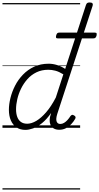

<svg xmlns="http://www.w3.org/2000/svg" viewBox="-20 -1035 803 1555"><path d="M186 17Q144 17 114 -3Q84 -23 68 -59.5Q52 -96 52 -146Q52 -190 64.5 -241Q77 -292 102 -341Q127 -390 166 -430.5Q205 -471 257 -495Q309 -519 375 -519Q408 -519 443 -508Q478 -497 508 -477L676 -994Q680 -1006 686.5 -1010.5Q693 -1015 706 -1015Q724 -1015 729 -1007.5Q734 -1000 730 -988L444 -113Q431 -72 438.5 -51.5Q446 -31 468 -31Q484 -31 499 -40Q514 -49 527 -63.5Q540 -78 550 -94Q555 -101 562 -104Q569 -107 580 -100Q591 -94 592 -86.5Q593 -79 588 -71Q576 -50 557.5 -30Q539 -10 514.5 3Q490 16 460 16Q432 16 413 4Q394 -8 386.5 -31Q379 -54 385 -88Q388 -96 390 -104.5Q392 -113 394 -120Q358 -68 320 -37.5Q282 -7 247.5 5Q213 17 186 17ZM110 -150Q110 -114 120 -87.5Q130 -61 150 -47Q170 -33 200 -33Q235 -33 274 -56Q313 -79 353.5 -125.5Q394 -172 432 -245L493 -433Q457 -455 428 -462.5Q399 -470 371 -470Q318 -470 275.5 -449.5Q233 -429 202 -394Q171 -359 150.5 -317Q130 -275 120 -231.5Q110 -188 110 -150ZM448 -724Q436 -724 434 -730.5Q432 -737 435 -748Q438 -759 443 -765Q448 -771 461 -771H747Q761 -771 762.5 -764Q764 -757 762 -747Q759 -736 753.5 -730Q748 -724 735 -724ZM0 490H629V500H0ZM0 -20H629V0H0ZM0 -505H629V-500H0ZM0 -1010H629V-1000H0Z"/></svg>

Font: Playwrite MX Guides
Style: Regular
Weight: 400
Designer: Veronika Burian, José Scaglione
Foundry: TypeTogether
Version: Version 1.003